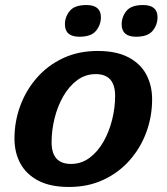

<svg xmlns="http://www.w3.org/2000/svg" viewBox="-20 -731 663 763"><path d="M368 -528.5Q442.5 -528.5 490.5 -503.2Q538.5 -478 561.5 -434.5Q584.5 -391 584.5 -336.5Q584.5 -268 561.5 -205.5Q538.5 -143 495.2 -94Q452 -45 391 -16.5Q330 12 254.5 12Q180 12 132 -13.2Q84 -38.5 60.8 -81.8Q37.5 -125 37.5 -180Q37.5 -248 60.5 -310.5Q83.5 -373 126.8 -422.2Q170 -471.5 231 -500Q292 -528.5 368 -528.5ZM262 -79.5Q303 -79.5 335.5 -103.5Q368 -127.5 390.8 -167.2Q413.5 -207 425.5 -254.8Q437.5 -302.5 437.5 -350Q437.5 -436.5 360.5 -436.5Q319.5 -436.5 287 -412.5Q254.5 -388.5 231.8 -349Q209 -309.5 197 -261.5Q185 -213.5 185 -166Q185 -79.5 262 -79.5ZM295.5 -585Q238 -585 238 -634.5Q238 -664 257.2 -687.5Q276.5 -711 323.5 -711Q381 -711 381 -662.5Q381 -632.5 361.8 -608.8Q342.5 -585 295.5 -585ZM520.5 -585Q463.5 -585 463.5 -634.5Q463.5 -664 482.5 -687.5Q501.5 -711 548.5 -711Q606 -711 606 -662.5Q606 -632.5 586.8 -608.8Q567.5 -585 520.5 -585Z"/></svg>

Font: Newsreader 6pt SemiBold
Style: Italic
Weight: 600
Italic angle: -17°
Designer: Hugues Gentile
Foundry: Production Type
Version: Version 1.003; ttfautohint (v1.8.3)